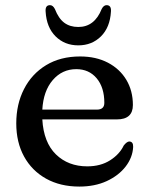

<svg xmlns="http://www.w3.org/2000/svg" viewBox="-20 -694 564 726"><path d="M482.5 -297Q482.5 -242.5 422 -242.5H140Q145 -155.5 191.5 -110.2Q238 -65 310 -65Q360.5 -65 396.2 -87.8Q432 -110.5 448 -144Q460 -159 469 -159Q484 -158.5 483.5 -138.5Q481.5 -98.5 455 -64.2Q428.5 -30 383.5 -9.2Q338.5 11.5 280 11.5Q208 11.5 154.2 -18.5Q100.5 -48.5 71 -102.2Q41.5 -156 41.5 -227.5Q41.5 -300 70.8 -357.2Q100 -414.5 154.2 -447.5Q208.5 -480.5 283 -480.5Q343 -480.5 388 -457Q433 -433.5 457.8 -392Q482.5 -350.5 482.5 -297ZM268.5 -432.5Q215 -432.5 179.5 -391.2Q144 -350 140 -279.5H346Q374.5 -279.5 374.5 -305Q374.5 -363.5 345.5 -398Q316.5 -432.5 268.5 -432.5ZM276 -592Q337.5 -592 364.5 -660Q372 -674.5 383 -674.5Q401.5 -674.5 399.5 -650Q396 -590.5 361.8 -556.5Q327.5 -522.5 276 -522.5Q224.5 -522.5 190.2 -556.5Q156 -590.5 152.5 -650Q150.5 -674.5 169 -674.5Q180 -674.5 187.5 -660Q201.5 -624 223 -608Q244.5 -592 276 -592Z"/></svg>

Font: Fraunces 9pt Soft
Style: Regular
Weight: 400
Version: Version 1.000;[0bf87f6ff]